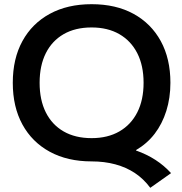

<svg xmlns="http://www.w3.org/2000/svg" viewBox="-20 -760 866 916"><path d="M697 136Q665 93 623.5 65.5Q582 38 530 24Q478 10 417 10Q302 10 217.5 -36Q133 -82 87 -166Q41 -250 41 -365Q41 -480 87 -564Q133 -648 217.5 -694Q302 -740 417 -740Q533 -740 617 -694Q701 -648 747 -564Q793 -480 793 -365Q793 -293 773.5 -231Q754 -169 718 -122Q682 -75 629 -44V-42Q731 -6 796 66ZM417 -101Q494 -101 549.5 -133Q605 -165 635 -224Q665 -283 665 -365Q665 -447 635 -506Q605 -565 549.5 -597Q494 -629 417 -629Q339 -629 283.5 -597Q228 -565 198.5 -506Q169 -447 169 -365Q169 -283 198.5 -224Q228 -165 283.5 -133Q339 -101 417 -101Z"/></svg>

Font: M PLUS 1 Thin SemiBold
Style: Regular
Weight: 600
Version: Version 1.001